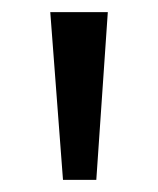

<svg xmlns="http://www.w3.org/2000/svg" viewBox="-20 -725 261 317"><path d="M84 -428 63 -705H158L139 -428Z"/></svg>

Font: Mulish ExtraLight
Style: Regular
Weight: 400
Version: Version 3.603